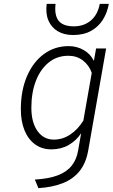

<svg xmlns="http://www.w3.org/2000/svg" viewBox="-20 -762 584 995"><path d="M179 213 160.5 168.5Q233 164.5 279.8 146.5Q326.5 128.5 352 96Q377.5 63.5 385 17L400.5 -71.5Q375 -33 335.8 -10.5Q296.5 12 246.5 12Q197.5 12 162 -13.8Q126.5 -39.5 107.2 -86.2Q88 -133 88 -196Q88 -292.5 119.5 -366.2Q151 -440 207 -481.5Q263 -523 336 -523Q378 -523 413.5 -502.8Q449 -482.5 466.5 -446.5L478 -511H530L437.5 16Q426 83 392.2 124.8Q358.5 166.5 304.8 187.5Q251 208.5 179 213ZM259 -38.5Q304 -38.5 343.5 -64.5Q383 -90.5 412 -137L455.5 -384.5Q441.5 -424.5 409.5 -448.8Q377.5 -473 334.5 -473Q275.5 -473 232.5 -438.2Q189.5 -403.5 166 -342.8Q142.5 -282 142.5 -203.5Q142.5 -128 174.2 -83.2Q206 -38.5 259 -38.5ZM359 -580.5Q313 -580.5 280 -599.8Q247 -619 231.2 -655.2Q215.5 -691.5 222 -742H268Q261 -683.5 283.8 -654.5Q306.5 -625.5 363 -625.5Q414.5 -625.5 450.5 -655.5Q486.5 -685.5 497 -742H544Q536 -696.5 513.2 -660Q490.5 -623.5 452 -602Q413.5 -580.5 359 -580.5Z"/></svg>

Font: Overpass ExtraLight
Style: Italic
Weight: 250
Italic angle: -10°
Designer: Delve Withrington, Dave Bailey, Thomas Jockin
Foundry: Delve Fonts LLC
Version: Version 4.000